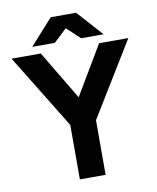

<svg xmlns="http://www.w3.org/2000/svg" viewBox="-95 -955 839 1028"><g transform="rotate(-10 324.5 -441.0)"><path d="M255 -296 7 -700H166L325 -434L483 -700H642L395 -297V0H255ZM321 -810 250 -743H127L252 -882H390L515 -743H393Z"/></g></svg>

Font: Oak Sans
Style: Bold
Weight: 700
Designer: Erik Kennedy, Walven
Foundry: Erik Kennedy, Walven
Version: Version 1.000